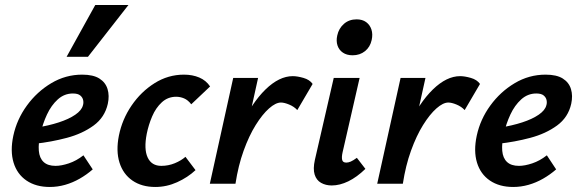

<svg xmlns="http://www.w3.org/2000/svg" viewBox="-20 -731 2304 764"><path d="M178 13Q123 13 85.5 -12.5Q48 -38 34 -84Q20 -130 33 -191Q47 -256 87 -311Q127 -366 184 -400Q241 -434 307 -434Q351 -434 375.5 -418.5Q400 -403 408 -376.5Q416 -350 409 -318Q397 -264 352.5 -231.5Q308 -199 246 -182.5Q184 -166 119 -159L124 -223Q174 -231 214 -244Q254 -257 279.5 -274.5Q305 -292 310 -312Q313 -321 311 -332Q309 -343 299.5 -351Q290 -359 270 -359Q236 -359 210 -335.5Q184 -312 167 -275.5Q150 -239 141 -199Q132 -160 134.5 -131Q137 -102 153.5 -86.5Q170 -71 201 -71Q224 -71 254 -81Q284 -91 312 -113L349 -57Q325 -36 297 -20Q269 -4 239 4.5Q209 13 178 13ZM245 -505 359 -711H491L330 -505Z M598 13Q544 13 507 -12.5Q470 -38 455.5 -84Q441 -130 453 -191Q466 -256 503.5 -311Q541 -366 595 -400Q649 -434 712 -434Q746 -434 773 -422.5Q800 -411 816 -387L741 -316Q728 -333 712.5 -339.5Q697 -346 681 -346Q648 -346 624 -324Q600 -302 585.5 -268Q571 -234 564 -199Q552 -138 567.5 -104.5Q583 -71 622 -71Q650 -71 675.5 -81.5Q701 -92 718 -107L758 -54Q727 -25 685 -6Q643 13 598 13Z M865 0Q892 -130 937 -226Q982 -322 1036.5 -375Q1091 -428 1145 -428Q1163 -428 1187.5 -421Q1212 -414 1224 -397L1163 -293Q1150 -307 1130.5 -315Q1111 -323 1098 -323Q1077 -323 1050.5 -299.5Q1024 -276 997.5 -233.5Q971 -191 949.5 -131.5Q928 -72 917 0ZM815 0 908 -421H1007L914 0Z M1300 7Q1276 7 1257.5 -3.5Q1239 -14 1232 -36.5Q1225 -59 1233 -95L1308 -421H1411L1343 -124Q1339 -106 1341.5 -95Q1344 -84 1358 -84Q1366 -84 1375.5 -88Q1385 -92 1400 -103L1434 -59Q1400 -26 1366 -9.5Q1332 7 1300 7ZM1383 -511Q1360 -511 1344.5 -521.5Q1329 -532 1323 -550Q1317 -568 1322 -590Q1328 -618 1348.5 -636Q1369 -654 1399 -654Q1422 -654 1437 -643Q1452 -632 1458 -613.5Q1464 -595 1459 -572Q1453 -544 1432.5 -527.5Q1412 -511 1383 -511Z M1531 0Q1558 -130 1603 -226Q1648 -322 1702.5 -375Q1757 -428 1811 -428Q1829 -428 1853.5 -421Q1878 -414 1890 -397L1829 -293Q1816 -307 1796.5 -315Q1777 -323 1764 -323Q1743 -323 1716.5 -299.5Q1690 -276 1663.5 -233.5Q1637 -191 1615.5 -131.5Q1594 -72 1583 0ZM1481 0 1574 -421H1673L1580 0Z M2022 13Q1967 13 1929.5 -12.5Q1892 -38 1878 -84Q1864 -130 1877 -191Q1891 -256 1931 -311Q1971 -366 2028 -400Q2085 -434 2151 -434Q2195 -434 2219.5 -418.5Q2244 -403 2252 -376.5Q2260 -350 2253 -318Q2241 -264 2196.5 -231.5Q2152 -199 2090 -182.5Q2028 -166 1963 -159L1968 -223Q2018 -231 2058 -244Q2098 -257 2123.5 -274.5Q2149 -292 2154 -312Q2157 -321 2155 -332Q2153 -343 2143.5 -351Q2134 -359 2114 -359Q2080 -359 2054 -335.5Q2028 -312 2011 -275.5Q1994 -239 1985 -199Q1976 -160 1978.5 -131Q1981 -102 1997.5 -86.5Q2014 -71 2045 -71Q2068 -71 2098 -81Q2128 -91 2156 -113L2193 -57Q2169 -36 2141 -20Q2113 -4 2083 4.5Q2053 13 2022 13Z"/></svg>

Font: Ysabeau
Style: Bold Italic
Weight: 700
Italic angle: -12°
Designer: Christian Thalmann (Catharsis Fonts)
Version: Version 2.002